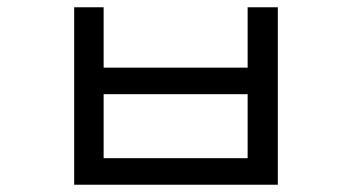

<svg xmlns="http://www.w3.org/2000/svg" viewBox="-20 -510 960 528"><path d="M184 -490H265V-324H661V-490H744V-2H184ZM265 -251V-75H661V-251Z"/></svg>

Font: ukorean25
Style: Book
Weight: 400
Designer: Jelle Bosma - Monotype Design Team
Foundry: Monotype Imaging Inc.
Version: Version 2.003